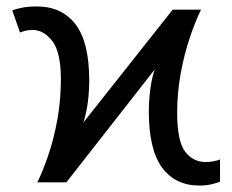

<svg xmlns="http://www.w3.org/2000/svg" viewBox="-20 -566 721 596"><path d="M96 0Q114 -37 131 -87.5Q148 -138 158.5 -197.5Q169 -257 169 -320Q169 -404 142.5 -438.5Q116 -473 81 -473Q68 -473 58.5 -470.5Q49 -468 42 -465L18 -534Q32 -539 50.5 -542.5Q69 -546 94 -546Q172 -546 214.5 -490.5Q257 -435 257 -316Q257 -285 253 -251.5Q249 -218 239 -186L516 -536H604Q586 -499 569 -448.5Q552 -398 541 -338.5Q530 -279 530 -216Q530 -128 554.5 -95.5Q579 -63 619 -63Q631 -63 643.5 -65.5Q656 -68 663 -71V-2Q650 3 634.5 6.5Q619 10 599 10Q524 10 483 -46Q442 -102 442 -220Q442 -251 446 -285Q450 -319 460 -350L186 0Z"/></svg>

Font: Noto Sans Historical
Style: Regular
Weight: 400
Designer: Monotype Design Team
Foundry: Monotype Imaging Inc.
Version: Version 2.013; ttfautohint (v1.8.4.7-5d5b)